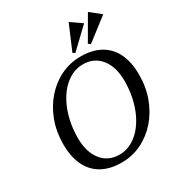

<svg xmlns="http://www.w3.org/2000/svg" viewBox="-218 -1075 1142 1232"><g transform="rotate(-30 353.5 -459.5)"><path d="M323 16Q237 16 177 -17.5Q117 -51 86 -116Q55 -181 55 -273Q55 -364 84 -442.5Q113 -521 164.5 -580Q216 -639 284.5 -672.5Q353 -706 432 -706Q518 -706 578 -672.5Q638 -639 669 -574.5Q700 -510 700 -417Q700 -326 671 -247.5Q642 -169 590.5 -110Q539 -51 470.5 -17.5Q402 16 323 16ZM336 -35Q380 -35 419.5 -54.5Q459 -74 492 -110Q525 -146 549 -195.5Q573 -245 586 -304.5Q599 -364 599 -430Q599 -534 550.5 -594.5Q502 -655 419 -655Q375 -655 335.5 -635.5Q296 -616 263 -580Q230 -544 206 -494.5Q182 -445 169 -385.5Q156 -326 156 -260Q156 -157 204.5 -96Q253 -35 336 -35ZM530 -741 514 -753 616 -929H618L693 -869V-867ZM415 -742 399 -752 477 -935H479L558 -880V-878Z"/></g></svg>

Font: Platypi Light
Style: Italic
Weight: 300
Italic angle: -13°
Designer: David Sargent
Foundry: Bolt Cutter Type
Version: Version 1.200